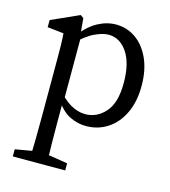

<svg xmlns="http://www.w3.org/2000/svg" viewBox="-102 -530 738 832"><g transform="rotate(15 267.0 -114.0)"><path d="M32 220V188L136 170H154L267 188V220ZM106 220Q109 124 109 27V-236Q109 -274 108.5 -299Q108 -324 106 -352L33 -360V-392L158 -448L172 -438L179 -360L183 -358V-71L180 -66V25Q180 124 183 220ZM303 11Q266 11 230 -6.5Q194 -24 160 -76H141L149 -124Q185 -78 219 -58Q253 -38 287 -38Q339 -38 376.5 -80Q414 -122 414 -211Q414 -300 381 -348.5Q348 -397 297 -397Q272 -397 236 -380.5Q200 -364 149 -315L141 -358H160Q196 -405 236 -426.5Q276 -448 317 -448Q366 -448 405.5 -420.5Q445 -393 468.5 -341.5Q492 -290 492 -219Q492 -149 467.5 -97Q443 -45 400 -17Q357 11 303 11Z"/></g></svg>

Font: Lisu Bosa ExtraLight
Style: Regular
Weight: 200
Designer: David Morse, Annie Olsen, Victor Gaultney, Frank Grießhammer (Latin)
Foundry: SIL International
Version: Version 2.000